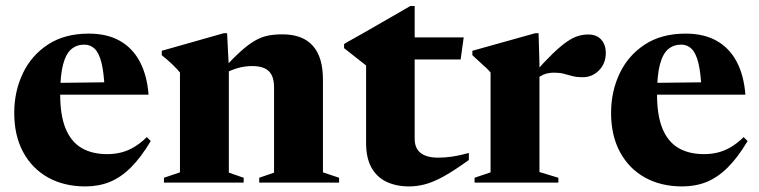

<svg xmlns="http://www.w3.org/2000/svg" viewBox="-20 -622 2586 654"><path d="M282.5 -507.5Q345 -507.5 388.5 -482.8Q432 -458 456.5 -411.5Q481 -365 486 -299.5H152.5V-339.5L413 -342.5L336.5 -317.5Q334 -374.5 325.8 -407.8Q317.5 -441 303 -455.5Q288.5 -470 267 -470Q241.5 -470 223 -454.5Q204.5 -439 194.8 -402.2Q185 -365.5 185 -301Q185 -229 203.5 -184Q222 -139 257.8 -118Q293.5 -97 345 -97Q371 -97 393.2 -102.8Q415.5 -108.5 437 -121.2Q458.5 -134 480 -155L493.5 -141.5Q460 -85.5 425.8 -51.5Q391.5 -17.5 353.8 -2.2Q316 13 271 13Q198.5 13 144 -17.2Q89.5 -47.5 59 -103.8Q28.5 -160 28.5 -237.5Q28.5 -310 57.5 -371.5Q86.5 -433 143.2 -470.2Q200 -507.5 282.5 -507.5Z M759.5 -392.5V-34L810 -16.5V0H538.5V-16.5L593 -35V-375Q584 -386 568.8 -401Q553.5 -416 531 -434V-449L742.5 -509H753.5ZM863 -16.5 913.5 -34V-323.5Q913.5 -350 905.5 -366Q897.5 -382 881 -389.5Q864.5 -397 839 -397Q813 -397 788.8 -389.8Q764.5 -382.5 742 -370.5L735.5 -382Q772.5 -422.5 799.8 -447Q827 -471.5 849.2 -484Q871.5 -496.5 893.5 -500.8Q915.5 -505 942 -505Q1011 -505 1045.5 -466.2Q1080 -427.5 1080 -351.5V-35L1135 -16.5V0H863Z M1392.5 -149Q1392.5 -117 1412.8 -101Q1433 -85 1473 -85Q1495 -85 1519.8 -88.5Q1544.5 -92 1577 -101V-77Q1528.5 -42 1493.2 -22.2Q1458 -2.5 1429.8 5.2Q1401.5 13 1374 13Q1329.5 13 1296.5 -2.8Q1263.5 -18.5 1245.2 -51.2Q1227 -84 1227 -135V-399L1152 -458V-472Q1159.5 -477 1177.8 -487Q1196 -497 1220.5 -511Q1245 -525 1272.2 -540.8Q1299.5 -556.5 1327 -572.2Q1354.5 -588 1377.5 -601.5H1392.5V-481ZM1328 -419.5V-494.5H1559.5L1549 -419.5Z M1983.5 -504.5Q2012.5 -504.5 2028 -487Q2043.5 -469.5 2043.5 -442Q2043.5 -406 2020.5 -382.5Q1997.5 -359 1965 -359Q1944 -359 1929 -363Q1914 -367 1900.2 -370.8Q1886.5 -374.5 1867.5 -374.5Q1853.5 -374.5 1841.8 -371.5Q1830 -368.5 1819.8 -361.8Q1809.5 -355 1798.5 -344.5L1796 -368.5Q1834.5 -412 1862.2 -438.8Q1890 -465.5 1910.8 -479.8Q1931.5 -494 1948.8 -499.2Q1966 -504.5 1983.5 -504.5ZM1817.5 -405V-36L1882 -16.5V0H1596.5V-16.5L1651 -35V-375Q1644.5 -383 1636.8 -390.2Q1629 -397.5 1617.8 -407.5Q1606.5 -417.5 1589 -434V-449L1803.5 -509H1814.5Z M2315.5 -507.5Q2378 -507.5 2421.5 -482.8Q2465 -458 2489.5 -411.5Q2514 -365 2519 -299.5H2185.5V-339.5L2446 -342.5L2369.5 -317.5Q2367 -374.5 2358.8 -407.8Q2350.5 -441 2336 -455.5Q2321.5 -470 2300 -470Q2274.5 -470 2256 -454.5Q2237.5 -439 2227.8 -402.2Q2218 -365.5 2218 -301Q2218 -229 2236.5 -184Q2255 -139 2290.8 -118Q2326.5 -97 2378 -97Q2404 -97 2426.2 -102.8Q2448.5 -108.5 2470 -121.2Q2491.5 -134 2513 -155L2526.5 -141.5Q2493 -85.5 2458.8 -51.5Q2424.5 -17.5 2386.8 -2.2Q2349 13 2304 13Q2231.5 13 2177 -17.2Q2122.5 -47.5 2092 -103.8Q2061.5 -160 2061.5 -237.5Q2061.5 -310 2090.5 -371.5Q2119.5 -433 2176.2 -470.2Q2233 -507.5 2315.5 -507.5Z"/></svg>

Font: Newsreader 60pt
Style: Bold
Weight: 700
Designer: Hugues Gentile
Foundry: Production Type
Version: Version 1.003